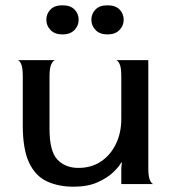

<svg xmlns="http://www.w3.org/2000/svg" viewBox="-20 -695 640 725"><path d="M258 10Q200 10 156.5 -10.5Q113 -31 89.5 -81.5Q66 -132 66 -222V-408Q66 -440 59.5 -454Q53 -468 46 -468H189Q182 -468 174.5 -454Q167 -440 167 -408V-208Q167 -123 197 -92Q227 -61 276 -61Q325 -61 361 -85Q397 -109 417.5 -151Q438 -193 438 -246V-408Q438 -440 431.5 -453.5Q425 -467 418 -468H540V-60Q540 -28 546.5 -14Q553 0 560 0H438V-60L440 -80L438 -82Q430 -66 407.5 -44.5Q385 -23 348 -6.5Q311 10 258 10ZM216 -565Q187 -565 171 -581.5Q155 -598 155 -620Q155 -643 170.5 -659Q186 -675 216 -675Q246 -675 261.5 -659Q277 -643 277 -620Q277 -598 261 -581.5Q245 -565 216 -565ZM386 -565Q357 -565 341 -581.5Q325 -598 325 -620Q325 -643 340.5 -659Q356 -675 386 -675Q416 -675 431.5 -659Q447 -643 447 -620Q447 -598 431 -581.5Q415 -565 386 -565Z"/></svg>

Font: Red Rose
Style: Regular
Weight: 400
Designer: Jaikishan Patel
Version: Version 2.000; ttfautohint (v1.8.3)